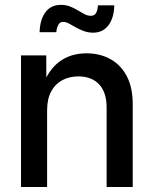

<svg xmlns="http://www.w3.org/2000/svg" viewBox="-20 -752 618 772"><path d="M169.4 -308.6V0H64.5V-529.3H166L166.5 -398.4H148.4Q172.9 -469.7 218.3 -503.7Q263.7 -537.6 327.6 -537.6Q381.8 -537.6 423.8 -514.4Q465.8 -491.2 489.7 -445.8Q513.7 -400.4 513.7 -332.5V0H408.7V-319.8Q408.7 -380.4 378.7 -412.6Q348.6 -444.8 294.9 -444.8Q259.3 -444.8 231 -429.9Q202.6 -415 186 -384.8Q169.4 -354.5 169.4 -308.6ZM354.5 -620.6Q335 -620.6 317.4 -627Q299.8 -633.3 284.7 -642.1Q269.5 -650.9 256.8 -657.5Q244.1 -664.1 233.9 -664.1Q220.7 -664.1 214.1 -651.4Q207.5 -638.7 206.5 -622.6H139.2Q140.6 -672.4 162.4 -702.4Q184.1 -732.4 225.1 -732.4Q245.1 -732.4 262 -725.8Q278.8 -719.2 293 -710.4Q307.1 -701.7 319.8 -695.1Q332.5 -688.5 345.2 -688.5Q358.9 -688.5 365.5 -698.5Q372.1 -708.5 374 -730.5H439.5Q438.5 -679.7 415.8 -650.1Q393.1 -620.6 354.5 -620.6Z"/></svg>

Font: Inter 24pt Medium
Style: Regular
Weight: 500
Designer: Rasmus Andersson
Foundry: rsms
Version: Version 4.001;git-66647c0bb